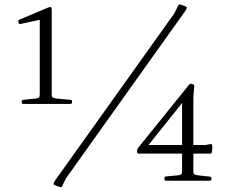

<svg xmlns="http://www.w3.org/2000/svg" viewBox="-20 -800 1012 850"><path d="M292 -358Q299 -358 299 -350V-347Q299 -340 291 -340H83Q76 -340 76 -347V-351Q76 -358 83 -358L141 -364Q151 -366 153.5 -369.5Q156 -373 156 -384V-732L182 -718L71 -694Q64 -692 62 -699L61 -704Q59 -710 66 -713L189 -765Q201 -770 205 -768.5Q209 -767 209 -757V-381Q209 -372 212.5 -369Q216 -366 228 -364ZM769 -776Q773 -782 779 -780L798 -773Q804 -771 806 -768.5Q808 -766 806 -761.5Q804 -757 797 -747L271 -9L255 25Q251 31 245 28L226 21Q221 19 218.5 17Q216 15 218 10Q220 5 226 -4L752 -741ZM715 0Q708 0 708 -7V-11Q708 -18 715 -19L770 -24Q781 -26 783.5 -29.5Q786 -33 786 -44V-365L810 -374L623 -140L611 -158H889L906 -161Q916 -163 918 -161Q920 -159 920 -151Q920 -145 919.5 -139Q919 -133 918 -127Q917 -120 910 -120H594Q587 -120 587 -127V-132Q587 -139 591 -145L817 -425Q821 -430 829 -429L833 -427Q840 -426 840 -419L837 -384Q836 -375 836 -366.5Q836 -358 836 -348V-41Q836 -32 839.5 -29Q843 -26 855 -24L909 -18Q916 -18 916 -10V-7Q916 0 909 0Z"/></svg>

Font: Hahmlet ExtraLight
Style: Regular
Weight: 250
Designer: Minjoo Ham & Mark Frömberg
Foundry: hypertype
Version: Version 1.002